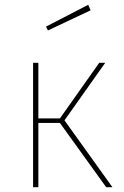

<svg xmlns="http://www.w3.org/2000/svg" viewBox="-20 -781 518 801"><path d="M249 -279 449 0H423L230 -268H140V0H118V-519H140V-287H230L394 -519H419ZM358 -738 180 -654 172 -670 348 -761Z"/></svg>

Font: FiraSans
Style: Regular
Weight: 150
Designer: Carrois Corporate & Edenspiekermann AG
Foundry: Carrois Corporate GbR & Edenspiekermann AG
Version: Version 3.106;PS 003.106;hotconv 1.0.70;makeotf.lib2.5.58329